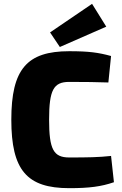

<svg xmlns="http://www.w3.org/2000/svg" viewBox="-20 -969 636 1001"><path d="M460 -949 241 -800 292 -724 534 -830ZM341 -702C120 -702 39 -608 39 -345C39 -82 120 12 341 12C445 12 507 4 574 -19L559 -156C495 -149 438 -148 341 -148C259 -148 236 -190 236 -345C236 -500 259 -542 341 -542C433 -542 477 -541 545 -539L559 -677C493 -695 444 -702 341 -702Z"/></svg>

Font: Exo 2 Extra Bold
Style: Regular
Weight: 800
Designer: Natanael Gama
Version: Version 1.001;PS 001.001;hotconv 1.0.88;makeotf.lib2.5.64775